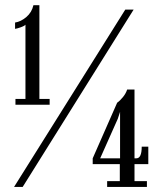

<svg xmlns="http://www.w3.org/2000/svg" viewBox="-20 -738 635 758"><path d="M41 -324.5V-347.5H80.5V-640.5Q76.5 -635.5 62.5 -630.5Q48.5 -625.5 39.5 -624V-649Q62.5 -652.5 84 -670.8Q105.5 -689 112 -717.5H135.5V-347.5H176V-324.5ZM35.5 0 474.5 -700H507.5L69.5 0ZM403 0V-23H453V-90H346V-113L442.5 -332.5Q454 -340.5 465.5 -354.8Q477 -369 482 -384.5H511V-113H518.5Q539.5 -113 539.5 -159H565.5V-90H511V-23H560V0ZM454 -296.5 445 -269 375.5 -113H454Z"/></svg>

Font: Imbue 10pt Light
Style: Regular
Weight: 300
Designer: Tyler Finck
Foundry: Etcetera Type Company
Version: Version 1.102; ttfautohint (v1.8.3)